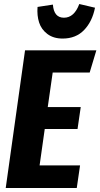

<svg xmlns="http://www.w3.org/2000/svg" viewBox="-20 -946 505 966"><path d="M294.9 -752Q249 -752 218.5 -774.9Q188 -797.9 176.8 -832.8Q165.5 -867.7 168.9 -911.1L246.1 -922.9Q251 -856.9 301.8 -856.9Q353.5 -856.9 378.9 -925.8L458 -907.2Q444.3 -837.9 403.1 -794.9Q361.8 -752 294.9 -752ZM464.8 -692.9 431.2 -581.1H245.1L220.2 -407.2H386.2L370.1 -296.9H205.1L179.2 -113.8H382.8L366.2 0H8.8L106 -692.9Z"/></svg>

Font: Fira Sans Compressed
Style: Bold Italic
Weight: 700
Width: 3
Italic angle: -8°
Designer: Carrois Corporate & Edenspiekermann AG
Foundry: Carrois Corporate GbR & Edenspiekermann AG
Version: Version 4.203;PS 004.203;hotconv 1.0.88;makeotf.lib2.5.64775